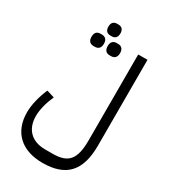

<svg xmlns="http://www.w3.org/2000/svg" viewBox="-256 -969 1167 1327"><g transform="rotate(30 327.5 -305.5)"><path d="M338 -636H349C375 -636 393 -651 393 -685C393 -719 375 -734 349 -734H338C311 -734 294 -719 294 -685C294 -651 311 -636 338 -636ZM209 -636H220C246 -636 264 -651 264 -685C264 -719 246 -734 220 -734H209C182 -734 165 -719 165 -685C165 -651 182 -636 209 -636ZM273 -757H285C310 -757 327 -772 327 -804C327 -836 310 -851 285 -851H273C248 -851 231 -836 231 -804C231 -772 248 -757 273 -757ZM306 240C494 240 580 147 580 -56V-740H506V-56C506 97 462 150 336 150H276C170 150 106 88 106 -19C106 -72 124 -136 149 -191L87 -210C58 -142 40 -71 40 -10C40 147 139 240 306 240Z"/></g></svg>

Font: IBM Plex Arabic
Style: Regular
Weight: 400
Designer: Mike Abbink, Paul van der Laan, Pieter van Rosmalen, Wael Morcos, Khajak Apelian
Foundry: Bold Monday
Version: Version 1.0